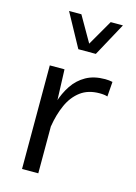

<svg xmlns="http://www.w3.org/2000/svg" viewBox="-118 -841 643 905"><g transform="rotate(15 203.5 -388.5)"><path d="M82.3 -505.4V0H161.6V-301.4L154.1 -505.4ZM382.4 -434.1 387.8 -506.6Q379.7 -508.3 370.5 -509.4Q361.4 -510.4 351.9 -510.4Q296.9 -510.4 258.5 -488.7Q220.1 -467 195.2 -429.8Q170.2 -392.5 155.6 -344.9Q141 -297.2 133.6 -244.9L161.9 -230Q171.4 -289.4 192.8 -336.7Q214.1 -383.9 251.1 -411.6Q288 -439.2 343.8 -439.2Q368.5 -439.2 382.4 -434.1ZM103.6 -776.7 192.5 -613.9H277.9L366.5 -776.7H306.9L235.2 -652.4L163.8 -776.7Z"/></g></svg>

Font: Estedad-FD VF
Style: Regular
Weight: 100
Designer: Amin Abedi
Version: Version 7.3